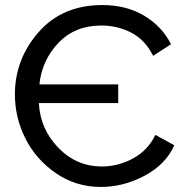

<svg xmlns="http://www.w3.org/2000/svg" viewBox="-20 -734 755 760"><path d="M379 6Q281 6 202 -48Q123 -102 81 -185Q39 -268 39 -360Q39 -500 133 -607Q227 -714 385 -714Q480 -714 550.5 -672Q621 -630 657 -559L586 -513Q555 -576 500 -604.5Q445 -633 381 -633Q277 -633 211.5 -564.5Q146 -496 136 -400H448V-326H134Q139 -223 211 -149Q283 -75 383 -75Q447 -75 506 -106.5Q565 -138 595 -200L670 -159Q636 -83 552.5 -38.5Q469 6 379 6Z"/></svg>

Font: Raleway-v4020 Medium
Style: Regular
Weight: 500
Designer: Matt McInerney, Pablo Impallari, Rodrigo Fuenzalida
Foundry: Matt McInerney, Pablo Impallari, Rodrigo Fuenzalida
Version: Version 4.020;PS 004.020;hotconv 1.0.88;makeotf.lib2.5.64775